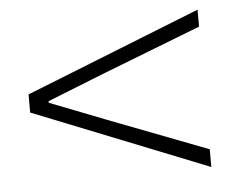

<svg xmlns="http://www.w3.org/2000/svg" viewBox="-38 -614 605 496"><g transform="rotate(-5 264.0 -366.0)"><path d="M491 -162 37 -343V-390L491 -570V-526L233 -426L87 -368V-364L233 -307L491 -208Z"/></g></svg>

Font: Noto Sans TC Thin ExtraLight
Style: Regular
Weight: 250
Version: Version 2.004-H2;hotconv 1.0.118;makeotfexe 2.5.65603